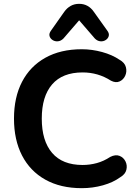

<svg xmlns="http://www.w3.org/2000/svg" viewBox="-20 -972 721 1002"><path d="M407 10Q296 10 216.5 -34.5Q137 -79 95 -160.5Q53 -242 53 -353Q53 -464 95 -545Q137 -626 216.5 -670.5Q296 -715 407 -715Q460 -715 513 -700.5Q566 -686 604 -660Q631 -645 637 -621.5Q643 -598 633.5 -577Q624 -556 604 -547Q584 -538 559 -551Q492 -594 411 -594Q306 -594 252 -531.5Q198 -469 198 -353Q198 -237 252 -174Q306 -111 411 -111Q449 -111 485.5 -121Q522 -131 555 -153Q583 -167 604 -158.5Q625 -150 635 -129.5Q645 -109 639.5 -86Q634 -63 609 -48Q571 -20 517.5 -5Q464 10 407 10ZM311 -771Q298 -758 282.5 -756.5Q267 -755 254.5 -763Q242 -771 238.5 -784Q235 -797 246 -812L315 -910Q345 -952 393 -952Q441 -952 470 -910L540 -812Q551 -797 547.5 -784Q544 -771 531.5 -763Q519 -755 503.5 -756.5Q488 -758 475 -771L393 -866Z"/></svg>

Font: Chiron GoRound TC SB
Style: Regular
Weight: 500
Designer: Ryoko NISHIZUKA 西塚涼子 (kana, bopomofo & ideographs); Paul D. Hunt (Latin, Greek & Cyrillic); Sandoll Communications 산돌커뮤니
Foundry: Adobe
Version: Version 1.000;hotconv 1.1.1;makeotfexe 2.6.0